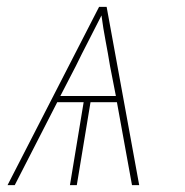

<svg xmlns="http://www.w3.org/2000/svg" viewBox="-20 -540 540 560"><path d="M2 0 269 -520H291L386 0H365L321 -242H244L204 0H184L224 -242H147L23 0ZM156 -260H318L301 -347Q295 -384 288 -420.5Q281 -457 276 -495Q257 -457 238 -420.5Q219 -384 201 -347Z"/></svg>

Font: Iosevka Thin
Style: Italic
Weight: 100
Italic angle: -9°
Monospace: yes
Designer: Belleve Invis
Foundry: Belleve Invis
Version: Version 32.5.0; ttfautohint (v1.8.4)